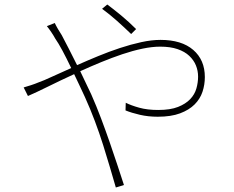

<svg xmlns="http://www.w3.org/2000/svg" viewBox="-20 -798 1040 852"><path d="M562 -647 584 -669Q569 -684 551.5 -700Q534 -716 516.5 -730.5Q499 -745 483.5 -757Q468 -769 456 -778L433 -759Q467 -734 499 -705.5Q531 -677 562 -647ZM223 -696 188 -682Q197 -671 207.5 -655.5Q218 -640 225 -627Q239 -607 256.5 -574.5Q274 -542 296 -496Q248 -475 210.5 -457.5Q173 -440 150 -432Q136 -426 117.5 -420Q99 -414 85 -410L104 -372Q141 -388 193.5 -414Q246 -440 309 -469Q320 -445 332.5 -419.5Q345 -394 357 -367Q381 -314 401 -260.5Q421 -207 437.5 -155Q454 -103 468 -55Q482 -7 494 34L530 23Q517 -17 501 -65.5Q485 -114 467 -166Q449 -218 428.5 -272.5Q408 -327 385 -379Q373 -405 360.5 -430.5Q348 -456 336 -482Q382 -503 429.5 -522.5Q477 -542 523 -557.5Q569 -573 612 -582Q655 -591 691 -591Q736 -591 768 -580Q800 -569 820 -550Q840 -531 849.5 -507.5Q859 -484 859 -458Q859 -432 851.5 -405.5Q844 -379 824 -358Q804 -337 770 -323.5Q736 -310 682 -310Q634 -310 598 -320Q562 -330 538 -342L537 -308Q564 -297 601 -288.5Q638 -280 680 -280Q739 -280 779 -295Q819 -310 843.5 -334.5Q868 -359 878.5 -390.5Q889 -422 889 -456Q889 -532 837.5 -576.5Q786 -621 692 -621Q653 -621 607 -611Q561 -601 512.5 -585Q464 -569 415.5 -549Q367 -529 322 -509Q303 -547 285.5 -581.5Q268 -616 254 -642Q246 -654 237 -669.5Q228 -685 223 -696Z"/></svg>

Font: Spoqa Han Sans Neo Thin
Style: Regular
Weight: 100
Designer: [Spoqa Han Sans Neo] Dong-huui Kim  Younghwa Kang  Yujin Lee  [Noto Sans] Ryoko NISHIZUKA  (kana & ideographs); Paul D. 
Foundry: Spoqa (http://www.spoqa-han-sans.com)
Version: Version 1.100;hotconv 1.0.109;makeotfexe 2.5.65596